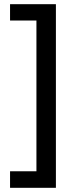

<svg xmlns="http://www.w3.org/2000/svg" viewBox="-20 -737 357 917"><path d="M28 81V160H247V-717H28V-639H154V81Z"/></svg>

Font: Noto Sans Gujarati UI Condensed Medium
Style: Regular
Weight: 500
Width: 3
Designer: Jelle Bosma - Monotype Design Team, Universal Thirst
Foundry: Monotype Imaging Inc.
Version: Version 2.106